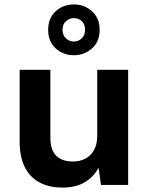

<svg xmlns="http://www.w3.org/2000/svg" viewBox="-20 -837 668 869"><path d="M263 12Q202 12 158.5 -11.5Q115 -35 92 -81Q69 -127 69 -196V-521H208V-214Q208 -158 234.5 -132Q261 -106 310 -106Q341 -106 365.5 -118.5Q390 -131 405 -157Q420 -183 420 -221V-521H560V0H437L426 -78Q405 -37 364 -12.5Q323 12 263 12ZM314 -587Q266 -587 232 -618Q198 -649 198 -702Q198 -755 232 -786Q266 -817 314 -817Q362 -817 396.5 -786Q431 -755 431 -702Q431 -649 396.5 -618Q362 -587 314 -587ZM314 -649Q335 -649 350 -663.5Q365 -678 365 -702Q365 -727 350.5 -741Q336 -755 314 -755Q294 -755 278.5 -741Q263 -727 263 -702Q263 -678 278.5 -663.5Q294 -649 314 -649Z"/></svg>

Font: DM Sans 10pt ExtraBold
Style: Regular
Weight: 800
Version: Version 4.004;gftools[0.9.30]